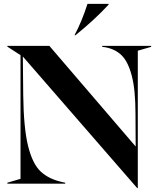

<svg xmlns="http://www.w3.org/2000/svg" viewBox="-20 -949 818 992"><path d="M98 -657 100 -459Q102 -288 125 -195Q148 -102 190.5 -62.5Q233 -23 303 -8L317 -5V0H18V-5L86 -25V-664L18 -708V-712H235L681 -192L680 -361Q680 -486 660.5 -559Q641 -632 607.5 -664Q574 -696 523 -705L508 -707V-712H761V-707L692 -687V23H689ZM432 -929H541V-925Q469 -847 370 -767H365Q403 -838 432 -929Z"/></svg>

Font: Nyght Serif Medium
Style: Regular
Weight: 500
Designer: Maksym Kobuzan
Version: Version 0.410